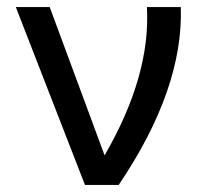

<svg xmlns="http://www.w3.org/2000/svg" viewBox="-20 -525 562 545"><path d="M221.2 0 24.9 -504.9H121.1L276.9 -84Q408.2 -311 397 -504.9H493.2Q501 -272.5 316.9 0Z"/></svg>

Font: LT Superior Med
Style: Regular
Weight: 500
Designer: Daniel Lyons
Foundry: LyonsType
Version: Version 1.000